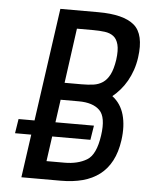

<svg xmlns="http://www.w3.org/2000/svg" viewBox="-51 -729 593 771"><g transform="rotate(5 246.0 -343.5)"><path d="M336.3 -231.9H32.4L23.3 -174H327.1ZM64.1 0H223.6Q271.6 0 310.6 -10.4Q349.7 -20.9 378.8 -43Q407.9 -65.1 426.2 -99.9Q444.6 -134.6 451.4 -183.4Q459.4 -241 446.9 -285.6Q434.4 -330.1 399.6 -356.4Q416.1 -369.9 430.6 -386.6Q445.1 -403.3 456.9 -423.9Q468.7 -444.6 477 -468.6Q485.3 -492.6 489.1 -519.6Q502.3 -614 459.3 -650.6Q416.3 -687.3 313.9 -687.3H161.1ZM158.9 -73.4 194 -323.9H267.1Q324 -323.9 351.6 -296.8Q379.1 -269.7 368.4 -195.4Q357.4 -116.7 321.1 -95.1Q284.9 -73.4 231.4 -73.4ZM203.9 -393 234.3 -613.9H299.9Q325.6 -613.9 346.7 -611.1Q367.9 -608.3 381.9 -597.6Q395.9 -586.9 401.7 -564.6Q407.6 -542.3 402.4 -503Q396.6 -465 385.4 -443.1Q374.1 -421.1 357.6 -410Q341.1 -398.9 319.7 -395.9Q298.3 -393 272.7 -393Z"/></g></svg>

Font: Secuela ExtLt
Style: Italic
Weight: 200
Italic angle: -8°
Designer: Fernando Haro
Foundry: deFharo
Version: Version 1.704